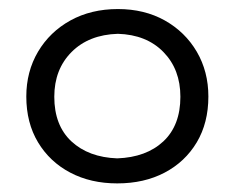

<svg xmlns="http://www.w3.org/2000/svg" viewBox="-20 -748 531 435"><path d="M245.6 -332.5Q185.5 -332.5 139.2 -356.9Q92.8 -381.3 66.2 -425.5Q39.6 -469.7 39.6 -529.3Q39.6 -585.9 66.2 -630.9Q92.8 -675.8 139.6 -701.7Q186.5 -727.5 247.1 -727.5Q307.1 -727.5 353.3 -701.7Q399.4 -675.8 425.8 -630.9Q452.1 -585.9 452.1 -529.3Q452.1 -469.7 425.8 -425.5Q399.4 -381.3 353 -356.9Q306.6 -332.5 245.6 -332.5ZM245.6 -389.2Q311.5 -391.6 350.1 -427.7Q388.7 -463.9 388.7 -528.8Q388.7 -590.8 350.3 -630.1Q312 -669.4 247.1 -671.4Q181.2 -669.4 142.1 -630.1Q103 -590.8 103 -528.8Q103 -463.9 141.8 -427.7Q180.7 -391.6 245.6 -389.2Z"/></svg>

Font: Pinar Regular
Style: Regular
Weight: 400
Designer: Amin Abedi
Version: Version 3.000